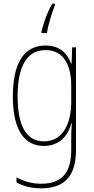

<svg xmlns="http://www.w3.org/2000/svg" viewBox="-20 -785 510 1046"><path d="M279 -756V-765H265C238 -720 218 -662 206 -614V-605H236C241 -646 265 -722 279 -756ZM228 -537C105 -537 50 -432 50 -260C50 -78 112 10 219 10C299 10 350 -40 368 -113H371C368 -72 368 -47 368 -14V32C368 156 317 216 204 216C150 216 109 202 70 181V209C107 229 150 241 204 241C338 241 394 167 394 32V-527H373L370 -439H367C348 -491 309 -537 228 -537ZM228 -512C331 -512 368 -424 368 -319V-229C368 -129 333 -15 219 -15C126 -15 76 -95 76 -260C76 -413 120 -512 228 -512Z"/></svg>

Font: Noto Sans Hebrew Condensed Thin
Style: Regular
Weight: 100
Width: 3
Designer: Monotype Design Team
Foundry: Monotype Imaging Inc.
Version: Version 2.004